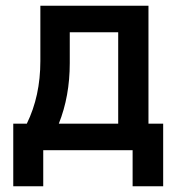

<svg xmlns="http://www.w3.org/2000/svg" viewBox="-20 -520 621 666"><path d="M73 -91Q120 -187 120 -308V-500H495V-91H546V126H440V1H130V126H26V-91ZM222 -301Q222 -186 184 -91H390V-408H222Z"/></svg>

Font: Titillium Web[RUS by Daymarius]
Style: Regular
Weight: 600
Designer: Cyrillization by Daymarius
Foundry: Cyrillization by Daymarius
Version: Version 1.002 September 11, 2018